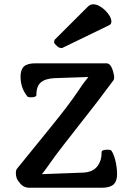

<svg xmlns="http://www.w3.org/2000/svg" viewBox="-20 -884 613 904"><path d="M54.7 0ZM458.5 -168.5Q459.5 -179.2 487.8 -179.2Q501 -179.2 504.9 -174.1Q508.8 -168.9 513.7 -157.5Q518.6 -146 522.5 -130.9Q531.2 -96.7 531.2 -63.5Q531.2 -30.3 514.2 -15.1Q497.1 0 458.5 0H119.1Q87.9 0 70.8 -25.9Q54.7 -42 54.7 -69.3Q54.7 -84.5 61 -90.8Q251.5 -324.2 289.6 -374.5Q327.6 -424.8 347.7 -455.1Q367.7 -485.4 377 -497.1L396 -521.5L237.3 -516.1Q193.8 -514.2 172.4 -496.1Q150.9 -478 151.4 -436Q150.4 -425.8 125 -425.8Q111.8 -425.8 107.9 -430.9Q104 -436 98.4 -444.6Q92.8 -453.1 87.9 -464.8Q76.7 -491.2 76.7 -523.4Q76.7 -555.7 92.5 -570.8Q108.4 -585.9 147 -585.9H481.4Q503.9 -585.9 514.6 -539.1Q517.6 -527.3 517.6 -519Q517.6 -510.7 513.7 -505.4L437 -403.3L278.3 -200.2Q239.3 -149.9 219 -120.6Q198.7 -91.3 191.4 -82L177.2 -64L372.6 -71.3Q416.5 -73.7 437.7 -100.3Q459 -127 458.5 -168.5ZM272 -657.7Q258.3 -657.7 249.5 -666Q234.9 -679.2 234.9 -684.1Q234.9 -693.4 237.8 -697.3L394 -853Q404.8 -863.8 419.2 -863.8Q433.6 -863.8 448.7 -855.2Q463.9 -846.7 476.6 -834Q504.4 -805.2 504.4 -782.2Q504.4 -770.5 494.6 -765.6Z"/></svg>

Font: Quando
Style: Regular
Weight: 400
Version: Version 1.002